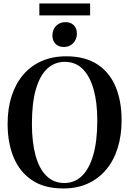

<svg xmlns="http://www.w3.org/2000/svg" viewBox="-20 -1078 747 1110"><path d="M347.5 11.5Q237.5 12 165.8 -35.8Q94 -83.5 59 -167.8Q24 -252 24 -362Q24 -451.5 47.5 -523.5Q71 -595.5 115 -646.8Q159 -698 221.5 -725.2Q284 -752.5 362.5 -752.5Q471.5 -752.5 542.5 -706.2Q613.5 -660 648.2 -577Q683 -494 683 -383Q683 -294 660 -221.2Q637 -148.5 593 -96.5Q549 -44.5 487 -16.5Q425 11.5 347.5 11.5ZM352.5 -20Q411 -20 453.5 -60.8Q496 -101.5 519.2 -182.2Q542.5 -263 542.5 -383Q542.5 -484 521.5 -560Q500.5 -636 459 -678.2Q417.5 -720.5 354.5 -720.5Q296 -720.5 253.2 -681Q210.5 -641.5 187.5 -562Q164.5 -482.5 164.5 -362.5Q164.5 -257 185.2 -180.2Q206 -103.5 247.8 -61.8Q289.5 -20 352.5 -20ZM348.5 -806.5Q318.5 -806.5 300.8 -824.8Q283 -843 283 -873Q283 -906 304 -928Q325 -950 358 -950H359Q389 -950 406.8 -932Q424.5 -914 424.5 -884Q424.5 -851 403.5 -828.8Q382.5 -806.5 349.5 -806.5ZM501 -1058V-989H207.5V-1058Z"/></svg>

Font: Merriweather 120pt SemiBold
Style: Regular
Weight: 600
Version: Version 2.100